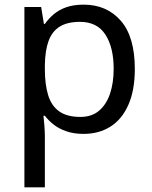

<svg xmlns="http://www.w3.org/2000/svg" viewBox="-20 -566 655 826"><path d="M340 -546Q439 -546 499.5 -477Q560 -408 560 -269Q560 -178 532.5 -115.5Q505 -53 455.5 -21.5Q406 10 339 10Q298 10 266 -1Q234 -12 211.5 -29.5Q189 -47 173 -68H167Q169 -51 171 -25Q173 1 173 20V240H85V-536H157L169 -463H173Q189 -486 211.5 -505Q234 -524 265.5 -535Q297 -546 340 -546ZM324 -472Q270 -472 237 -451.5Q204 -431 189 -390Q174 -349 173 -286V-269Q173 -203 187 -157Q201 -111 234.5 -87Q268 -63 326 -63Q375 -63 406.5 -90Q438 -117 453.5 -163.5Q469 -210 469 -270Q469 -362 433.5 -417Q398 -472 324 -472Z"/></svg>

Font: binaryv115
Style: Book
Weight: 400
Designer: Jelle Bosma - Monotype Design Team
Foundry: Monotype Imaging Inc.
Version: Version 2.003